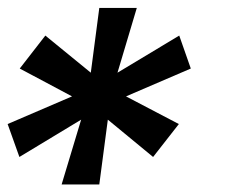

<svg xmlns="http://www.w3.org/2000/svg" viewBox="-28 -476 594 495"><path d="M274.9 -288.6 434.1 -384.3 463.9 -299.3 296.9 -227.5 433.1 -156.2 366.7 -71.3 250 -167.5 228 -0.5H130.9L181.2 -167.5L22 -71.3L-8.3 -156.2L157.7 -227.5L22.9 -299.3L88.9 -384.3L206.1 -288.6L228 -455.6H324.7Z"/></svg>

Font: Anonymous Pro
Style: Bold Italic
Weight: 700
Italic angle: -12°
Monospace: yes
Designer: Mark Simonson
Version: Version 1.003